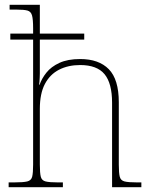

<svg xmlns="http://www.w3.org/2000/svg" viewBox="-20 -780 635 800"><path d="M16 0V-20H40Q77 -20 93.5 -24Q110 -28 114 -43.5Q118 -59 118 -94V-615H23V-640H118V-662Q118 -699 113.5 -715.5Q109 -732 94.5 -736Q80 -740 49 -740H20V-760H146V-640H331V-615H146V-474Q146 -466 145.5 -457Q145 -448 144.5 -440.5Q144 -433 143 -427H145Q154 -453 173.5 -477.5Q193 -502 227.5 -518Q262 -534 314 -534Q392 -534 433.5 -491.5Q475 -449 475 -354V-94Q475 -59 479 -43.5Q483 -28 499 -24Q515 -20 550 -20H569V0H447V-352Q447 -433 415.5 -471Q384 -509 314 -509Q264 -509 226 -489.5Q188 -470 167 -430Q146 -390 146 -326V-94Q146 -59 150 -43.5Q154 -28 170 -24Q186 -20 220 -20H242V0Z"/></svg>

Font: Noto Serif Hebrew Thin
Style: Regular
Weight: 250
Version: Version 2.003